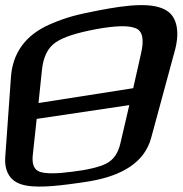

<svg xmlns="http://www.w3.org/2000/svg" viewBox="-69 -695 702 738"><path d="M604 -504C622 -573 611 -627 575 -652C523 -688 424 -677 310 -655C228 -639 189 -630 124 -602C29 -561 -21 -491 -27 -397L-49 -89C-52 -43 -35 -10 -5 6C37 29 113 24 198 13C230 9 256 5 280 1C398 -20 486 -69 512 -165ZM394 -145C385 -106 367 -80 339 -66C313 -53 268 -42 209 -35C150 -27 109 -27 86 -34C63 -41 53 -62 57 -99L72 -238L428 -291ZM92 -424C97 -476 115 -512 145 -532C175 -553 227 -569 301 -583C373 -596 423 -598 451 -587C479 -577 486 -544 473 -489L443 -356L79 -299Z"/></svg>

Font: Gamestation Warped
Style: Italic
Weight: 400
Designer: Jonas Hecksher
Foundry: Jonas Hecksher, Playtypeª, e-types AS
Version: Version 1.003